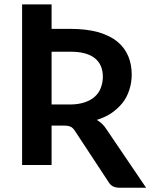

<svg xmlns="http://www.w3.org/2000/svg" viewBox="-20 -751 685 874"><path d="M214.8 -275.4H298.8Q336.4 -275.4 365.7 -285.2Q394 -294.9 412.1 -311.5Q430.7 -328.6 439 -351.1Q448.2 -376 448.2 -401.4Q448.2 -456.5 412.1 -485.8Q375 -515.6 300.8 -515.6H214.8ZM463.9 -163.6 645 103.5H523.4Q488.3 103.5 473.6 76.7L321.3 -154.8Q312.5 -168.5 303.2 -173.3Q291.5 -179.2 272.5 -179.2H214.8V0H80.6V-731H214.8V-619.6H300.8Q372.6 -619.6 427.7 -604.5Q482.4 -587.9 514.2 -561.5Q547.4 -534.2 563.5 -496.1Q579.6 -458 579.6 -411.6Q579.6 -376 568.8 -342.3Q558.1 -309.1 538.6 -283.7Q518.6 -258.3 488.3 -236.8Q459.5 -217.3 420.4 -205.1Q430.2 -200.2 443.8 -188Q455.1 -177.7 463.9 -163.6Z"/></svg>

Font: Lato-SemiBold
Style: Bold
Weight: 500
Designer: Lukasz Dziedzic with Adam Twardoch and Botio Nikoltchev
Foundry: tyPoland Lukasz Dziedzic
Version: ""